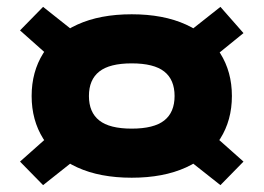

<svg xmlns="http://www.w3.org/2000/svg" viewBox="-20 -650 772 562"><path d="M72.6 -369Q72.6 -439.8 106.5 -493.9Q140.4 -548 206.6 -578.1Q272.7 -608.2 365.5 -608.2Q458.2 -608.2 524.4 -578.1Q590.6 -548 624.7 -493.9Q658.8 -439.8 658.8 -369Q658.8 -298.2 624.7 -244.1Q590.6 -190 524.4 -159.9Q458.2 -129.8 365.5 -129.8Q272.7 -129.8 206.6 -159.9Q140.4 -190 106.5 -244.1Q72.6 -298.2 72.6 -369ZM491 -369Q491 -416.7 460.8 -440.6Q430.5 -464.5 365.5 -464.5Q300.8 -464.5 270.6 -440.6Q240.3 -416.7 240.3 -369Q240.3 -321.3 270.6 -297.4Q300.8 -273.5 365.5 -273.5Q430.5 -273.5 460.8 -297.4Q491 -321.3 491 -369ZM230.5 -531.3 141 -470 38.6 -561 106.1 -629.9ZM692.7 -553.1 590.3 -470 500.5 -531.3 625.2 -629.9ZM38.6 -177 141 -268 230.5 -206.7 106.1 -108.1ZM500.5 -206.7 590.3 -268 692.7 -177 625.2 -108.1Z"/></svg>

Font: Unbounded Variable
Style: Regular
Weight: 400
Designer: Luke Prowse, Jean-Baptiste Morizot, Fátima Lázaro, Florian Runge
Foundry: NaN
Version: Version 1.600;FEAKit 1.0